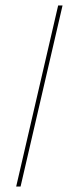

<svg xmlns="http://www.w3.org/2000/svg" viewBox="-20 -680 250 700"><path d="M208 -660 55 0H39L192 -660Z"/></svg>

Font: Kantumruy Pro Thin
Style: Italic
Weight: 250
Italic angle: -13°
Version: Version 1.002